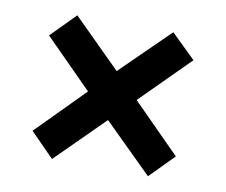

<svg xmlns="http://www.w3.org/2000/svg" viewBox="-57 -644 687 583"><g transform="rotate(10 286.0 -353.0)"><path d="M433 -575 284 -429 137 -575 63 -500 209 -353 64 -206 137 -132 284 -278 433 -131 506 -205 359 -353 508 -502Z"/></g></svg>

Font: Noto Sans Gujarati
Style: Bold
Weight: 700
Designer: Jelle Bosma - Monotype Design Team, Universal Thirst
Foundry: Monotype Imaging Inc.
Version: Version 2.106